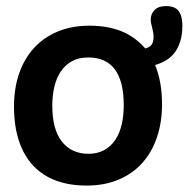

<svg xmlns="http://www.w3.org/2000/svg" viewBox="-20 -590 611 622"><path d="M380.9 -249Q380.9 -403.8 266.1 -403.8Q234.9 -403.8 212.9 -391.6Q190.9 -379.4 176.8 -358.2Q162.6 -336.9 156 -308.6Q149.4 -280.3 149.4 -248Q149.4 -170.4 180.7 -131.1Q211.9 -91.8 266.1 -91.8Q295.9 -91.8 317.6 -103.8Q339.4 -115.7 353.5 -137Q367.7 -158.2 374.3 -187Q380.9 -215.8 380.9 -249ZM450.7 -433.1Q464.4 -436.5 470.9 -444.8Q477.5 -453.1 477.5 -472.2Q477.5 -478.5 476.1 -485.8Q474.6 -493.2 472.9 -500.2Q471.2 -507.3 469.7 -514.2Q468.3 -521 468.3 -526.4Q468.3 -545.4 481 -557.9Q493.7 -570.3 517.6 -570.3Q546.9 -570.3 558.8 -554.2Q570.8 -538.1 570.8 -507.8Q570.8 -478.5 564.2 -456.8Q557.6 -435.1 545.9 -419.7Q534.2 -404.3 517.8 -394.5Q501.5 -384.8 482.4 -379.4Q504.9 -325.7 504.9 -252Q504.9 -193.4 488.3 -144.8Q471.7 -96.2 440.4 -61.5Q409.2 -26.9 363.5 -7.8Q317.9 11.2 260.3 11.2Q205.1 11.2 161.6 -4.9Q118.2 -21 87.9 -53Q57.6 -85 41.5 -133.1Q25.4 -181.2 25.4 -245.1Q25.4 -304.2 42.2 -352.5Q59.1 -400.9 90.6 -435.1Q122.1 -469.2 167.5 -488Q212.9 -506.8 270 -506.8Q326.7 -506.8 371.1 -489.7Q415.5 -472.7 450.7 -433.1Z"/></svg>

Font: Code New Roman
Style: Bold
Weight: 700
Monospace: yes
Designer: Sam Radian
Foundry: Code New Roman
Version: Version 1.508 October 19, 2014